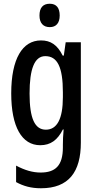

<svg xmlns="http://www.w3.org/2000/svg" viewBox="-20 -766 513 1026"><path d="M246 -746C209 -746 191 -724 191 -683C191 -643 211 -621 246 -621C280 -621 299 -643 299 -683C299 -723 282 -746 246 -746ZM199 -550C100 -550 40 -452 40 -267C40 -88 97 10 195 10C250 10 287 -17 316 -74H320C317 -44 316 -14 316 8V22C316 120 275 156 197 156C155 156 113 144 66 119V207C106 229 147 240 199 240C348 240 412 152 412 -4V-540H331L321 -469H315C286 -527 250 -550 199 -550ZM222 -466C287 -466 316 -407 316 -273V-247C316 -131 285 -73 225 -73C166 -73 138 -133 138 -266C138 -397 164 -466 222 -466Z"/></svg>

Font: Noto Sans Devanagari ExtraCondensed Medium
Style: Regular
Weight: 500
Width: 2
Designer: Jelle Bosma - Monotype Design Team
Foundry: Monotype Imaging Inc.
Version: Version 2.004